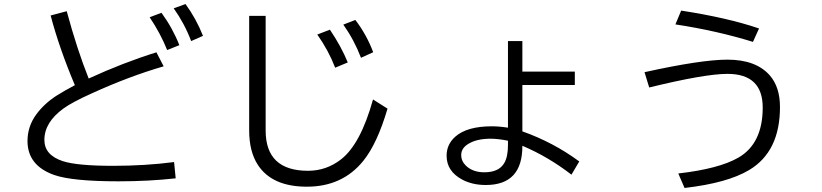

<svg xmlns="http://www.w3.org/2000/svg" viewBox="-20 -870 4040 944"><path d="M843.8 6.8Q710.9 21.5 563.5 21.5Q335 21.5 246.1 -9.8Q115.2 -56.2 115.2 -176.8Q115.2 -247.6 157.7 -306.6Q197.3 -360.4 256.8 -398.9Q295.4 -423.3 348.1 -451.2Q271 -633.8 229 -793.9L308.1 -814.9Q357.9 -629.9 416 -483.9Q585.9 -562 749 -612.8L784.7 -543.9Q614.7 -494.6 431.6 -411.1Q335 -367.7 292.5 -336.9Q198.2 -268.6 198.2 -182.1Q198.2 -107.4 289.1 -77.6Q359.9 -54.7 536.6 -54.7Q693.8 -54.7 835.9 -73.2ZM801.8 -624Q769.5 -705.1 715.8 -785.2L773.9 -807.1Q828.6 -732.4 861.8 -647.9ZM919.9 -668Q887.2 -754.4 834 -829.1L892.1 -850.1Q944.8 -777.8 978 -693.8Z M1205.1 -792H1286.1V-228Q1286.1 -30.3 1494.6 -30.3Q1584.5 -30.3 1656.7 -86.4Q1752.9 -161.1 1814 -380.9L1885.3 -335.9Q1835 -164.6 1766.6 -79.6Q1664.1 47.9 1488.8 47.9Q1317.4 47.9 1247.6 -59.6Q1205.1 -125 1205.1 -229ZM1627.9 -537.1Q1595.7 -621.1 1540 -700.2L1602.1 -724.1Q1657.7 -641.6 1689.9 -563ZM1754.9 -585.9Q1721.2 -673.8 1668 -749L1727.1 -772Q1782.2 -700.2 1814.9 -613.3Z M2477.5 -668H2548.3V-518.1H2806.2V-452.1H2548.3V-224.1Q2700.2 -170.4 2828.1 -76.2L2789.6 -11.2Q2676.8 -98.6 2548.3 -153.3Q2549.3 39.6 2368.7 39.6Q2303.2 39.6 2253.9 13.7Q2175.8 -27.3 2175.8 -104.5Q2175.8 -160.6 2219.2 -198.7Q2276.9 -249 2398.4 -249Q2435.1 -249 2477.5 -242.2ZM2477.5 -178.2Q2428.2 -188 2392.1 -188Q2325.2 -188 2284.2 -163.6Q2247.6 -142.1 2247.6 -107.9Q2247.6 -77.6 2271 -55.2Q2304.7 -22.9 2361.3 -22.9Q2432.6 -22.9 2459 -67.9Q2477.5 -98.6 2477.5 -156.2Z M3682.1 -664.1Q3503.4 -719.2 3300.8 -750L3329.1 -817.9Q3557.6 -782.7 3711.9 -730ZM3148.9 -515.1Q3427.7 -576.7 3556.6 -576.7Q3696.3 -576.7 3764.2 -500Q3814.9 -442.4 3814.9 -343.8Q3814.9 -124.5 3663.6 -34.2Q3557.1 29.8 3345.7 54.2L3314.9 -17.1Q3514.6 -40 3609.9 -94.7Q3730 -163.6 3730 -341.3Q3730 -506.8 3556.6 -506.8Q3445.3 -506.8 3171.9 -439.9Z"/></svg>

Font: BIZ UDGothic
Style: Regular
Weight: 400
Monospace: yes
Designer: TypeBank Co., Ltd.
Foundry: Morisawa Inc.
Version: Version 1.05